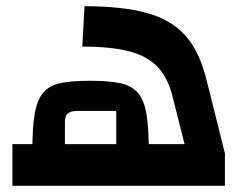

<svg xmlns="http://www.w3.org/2000/svg" viewBox="-20 -598 794 618"><path d="M20 0V-134H574L534 -293Q519 -349 487 -383Q455 -417 397 -432.5Q339 -448 245 -448L252 -578Q373 -578 452 -556.5Q531 -535 577 -483Q623 -431 645 -340L704 -104V0ZM189 -109H354V-241H230Q208 -241 198.5 -233Q189 -225 189 -207ZM84 -109Q84 -185 91.5 -230.5Q99 -276 119 -299.5Q139 -323 175 -330.5Q211 -338 269 -338Q328 -338 365.5 -330.5Q403 -323 423.5 -299.5Q444 -276 451.5 -230.5Q459 -185 459 -109Z"/></svg>

Font: Changa ExtraLight SemiBold
Style: Regular
Weight: 600
Version: Version 3.002; ttfautohint (v1.8.2)